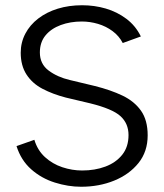

<svg xmlns="http://www.w3.org/2000/svg" viewBox="-20 -700 625 732"><path d="M289 12Q240 12 189 -4Q138 -20 99 -54.5Q60 -89 43 -143L111 -167Q123 -127 151.5 -101Q180 -75 217.5 -62.5Q255 -50 293 -50Q342 -50 382 -65Q422 -80 446 -110Q470 -140 470 -185Q470 -229 439.5 -257Q409 -285 324 -306L231 -328Q181 -341 142 -361.5Q103 -382 81 -416Q59 -450 59 -499Q59 -538 76.5 -571.5Q94 -605 126 -629.5Q158 -654 200.5 -667Q243 -680 293 -680Q340 -680 383 -667.5Q426 -655 461.5 -628.5Q497 -602 517 -561L448 -536Q434 -563 409 -581.5Q384 -600 353.5 -609Q323 -618 292 -618Q248 -618 211.5 -604.5Q175 -591 153.5 -565Q132 -539 132 -500Q132 -456 165.5 -431Q199 -406 246 -395L342 -372Q402 -357 447 -335.5Q492 -314 517.5 -278Q543 -242 543 -184Q543 -122 508 -78.5Q473 -35 415.5 -11.5Q358 12 289 12Z"/></svg>

Font: Atkinson Hyperlegible Next Light
Style: Regular
Weight: 300
Designer: Elliott Scott, Megan Eiswerth, Linus Boman, Theodore Petrosky, Letters from Sweden
Foundry: Applied Design Works, Letters from Sweden
Version: Version 2.001